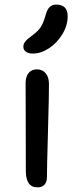

<svg xmlns="http://www.w3.org/2000/svg" viewBox="-20 -767 324 831"><path d="M122.1 -535.2Q103 -535.2 92 -543.2Q81.1 -551.3 81.1 -564.9Q81.1 -574.7 86.7 -583.3Q92.3 -591.8 99.4 -597.9Q106.4 -604 123 -616.2Q147 -634.3 157.2 -651.1Q167.5 -668 176.8 -699.2Q183.6 -726.1 194.8 -736.6Q206.1 -747.1 223.1 -747.1Q272.9 -747.1 272.9 -696.8Q272.9 -656.7 249.8 -618.7Q226.6 -580.6 191.7 -557.9Q156.7 -535.2 122.1 -535.2ZM142.1 43.9Q91.8 43.9 91.8 -27.8Q91.8 -146 91.3 -256.6Q90.8 -367.2 90.8 -407.2Q90.8 -434.1 103.3 -450.4Q115.7 -466.8 140.1 -466.8Q162.6 -466.8 177 -450.7Q191.4 -434.6 191.9 -404.8Q192.4 -365.2 187.7 -200.4Q183.1 -35.6 183.1 1Q183.1 20.5 172.6 32.2Q162.1 43.9 142.1 43.9Z"/></svg>

Font: Shantell Sans Bouncy
Style: Regular
Weight: 400
Designer: Stephen Nixon, Anya Danilova, Shantell Martin
Foundry: Arrow Type
Version: Version 1.006;[9816181b4]